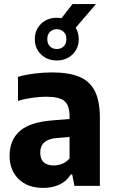

<svg xmlns="http://www.w3.org/2000/svg" viewBox="-20 -910 560 940"><path d="M192 10Q116 10 71.5 -33Q27 -76 27 -147.5Q27 -225 77.5 -269Q128 -313 241.5 -321L320.5 -327.5V-340.5Q320.5 -395 294.8 -415.8Q269 -436.5 206.5 -436.5Q176.5 -436.5 139.5 -431.5Q102.5 -426.5 68 -416V-534Q105.5 -544.5 150.2 -550Q195 -555.5 234.5 -555.5Q315.5 -555.5 367.2 -534.5Q419 -513.5 444 -464.8Q469 -416 469 -332V0H344.5L333.5 -56H326.5Q304.5 -21 269.2 -5.5Q234 10 192 10ZM177 -163.5Q177 -100 243.5 -100Q263 -100 283.2 -107.5Q303.5 -115 320.5 -134V-239.5L258 -234.5Q177 -227.5 177 -163.5ZM258 -614Q211.5 -614 181 -643.5Q150.5 -673 150.5 -718.5Q150.5 -764 181 -793.5Q211.5 -823 258 -823Q270 -823 281 -821L335 -890H450L350.5 -774.5Q365.5 -749.5 365.5 -718.5Q365.5 -673 335 -643.5Q304.5 -614 258 -614ZM258 -670Q278.5 -670 291.8 -683Q305 -696 305 -718.5Q305 -741 291.8 -754Q278.5 -767 258 -767Q237.5 -767 224.5 -754Q211.5 -741 211.5 -718.5Q211.5 -696 224.5 -683Q237.5 -670 258 -670Z"/></svg>

Font: Encode Sans SemiCondensed SemiCondensed
Style: Bold
Weight: 700
Width: 4
Designer: Multiple Designers
Foundry: Impallari Type
Version: Version 3.000; ttfautohint (v1.8.3) -l 8 -r 50 -G 200 -x 14 